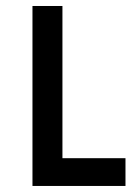

<svg xmlns="http://www.w3.org/2000/svg" viewBox="-20 -615 447 635"><path d="M186.5 -91.8V-595.2H87.4V0H395V-91.8Z"/></svg>

Font: Now SemiBold
Style: Regular
Weight: 600
Designer: Alfredo Marco Pradil
Foundry: Alfredo Marco Pradil
Version: Version 1.200;hotconv 1.0.109;makeotfexe 2.5.65596